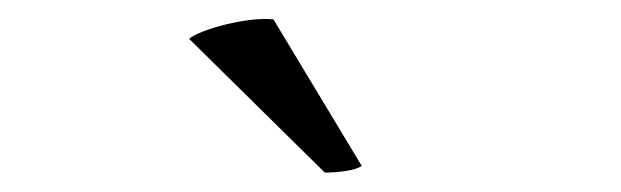

<svg xmlns="http://www.w3.org/2000/svg" viewBox="-20 -743 640 198"><path d="M175 -703 315 -565C327 -565 347 -567 353 -572L262 -723C236 -726 187 -713 175 -703Z"/></svg>

Font: Arima Koshi Medium
Style: Regular
Weight: 500
Designer: Joana Correia and Natanael Gama
Foundry: NDISCOVER
Version: Version 1.019;PS 001.019;hotconv 1.0.88;makeotf.lib2.5.64775